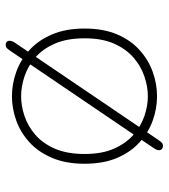

<svg xmlns="http://www.w3.org/2000/svg" viewBox="20 -568 580 659"><g transform="rotate(90 309.5 -238.0)"><path d="M480.5 -508Q486 -508 490.5 -504.5Q495 -501 495 -494Q495 -490.5 493.5 -486.5Q492 -482.5 488.5 -477L155.5 14Q149 23.5 144.8 27.8Q140.5 32 132 32Q127 32 123.2 28.5Q119.5 25 119.5 18.5Q119.5 10.5 126 0.5L458.5 -490Q465 -500 469.5 -504Q474 -508 480.5 -508ZM310 10.5Q268 10.5 227 -4Q186 -18.5 152 -49Q118 -79.5 97.8 -126.8Q77.5 -174 77.5 -239Q77.5 -304 97.8 -351Q118 -398 152 -428.2Q186 -458.5 227 -473Q268 -487.5 310 -487.5Q351.5 -487.5 392.5 -473Q433.5 -458.5 467.2 -428.2Q501 -398 521.2 -351Q541.5 -304 541.5 -239Q541.5 -174 521.2 -126.8Q501 -79.5 467.2 -49Q433.5 -18.5 392.5 -4Q351.5 10.5 310 10.5ZM310 -21Q343 -21 377.5 -32.5Q412 -44 441.8 -69.5Q471.5 -95 489.8 -136.8Q508 -178.5 508 -239Q508 -298.5 489.8 -339.8Q471.5 -381 441.8 -406.8Q412 -432.5 377.5 -444.2Q343 -456 310 -456Q277 -456 242 -444.2Q207 -432.5 177.2 -406.8Q147.5 -381 129.2 -339.8Q111 -298.5 111 -239Q111 -178.5 129.2 -136.8Q147.5 -95 177.2 -69.5Q207 -44 242 -32.5Q277 -21 310 -21Z"/></g></svg>

Font: Sono ExtraLight
Style: Regular
Weight: 200
Designer: Tyler Finck
Foundry: Tyler Finck
Version: Version 2.112